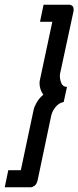

<svg xmlns="http://www.w3.org/2000/svg" viewBox="-45 -760 331 811"><path d="M124 -668 139 -740H249Q253 -740 259.5 -736Q266 -732 266 -719Q266 -713 265 -710L209 -450Q208 -446 208 -438Q208 -423 214.5 -408Q221 -393 238 -393L224 -329Q205 -326 190.5 -309Q176 -292 171 -270L114 1Q110 18 101 24.5Q92 31 85 31H-25L-10 -41H43L97 -296Q100 -310 110.5 -328Q121 -346 138 -360Q130 -371 126 -383.5Q122 -396 122 -408Q122 -413 122.5 -416.5Q123 -420 124 -424L176 -668Z"/></svg>

Font: PTCRaleway Medium
Style: Italic
Weight: 500
Italic angle: -12°
Designer: Matt McInerney, Pablo Impallari, Rodrigo Fuenzalida
Foundry: Matt McInerney, Pablo Impallari, Rodrigo Fuenzalida
Version: Version 3.000g; ttfautohint (v1.5) -l 8 -r 28 -G 28 -x 14 -D